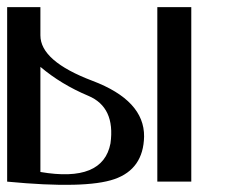

<svg xmlns="http://www.w3.org/2000/svg" viewBox="-20 -508 652 537"><path d="M420 0V-488H515V0ZM0 -488H93V-409C93 -361 141.5 -318.7 238.5 -282C335.5 -245.3 383.7 -193.3 383 -126C381.7 -65.3 354 -25.7 300 -7C246 11.7 146 14 0 0ZM289 -107C298.3 -174.3 277.7 -218.7 227 -240C176.3 -261.3 131.7 -288.3 93 -321V-27C209.7 -7 275 -33.7 289 -107Z"/></svg>

Font: Neocyr
Style: Regular
Weight: 400
Designer: Viktar Palstsiuk <vipals@gmail.com>
Version: 1.00